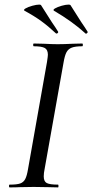

<svg xmlns="http://www.w3.org/2000/svg" viewBox="-20 -814 401 834"><path d="M22 -12Q53 -12 67.5 -17Q82 -22 89.5 -36Q97 -50 102 -81L184 -544Q188 -570 188 -576Q188 -598 174.5 -605.5Q161 -613 127 -613Q124 -613 124 -619Q124 -625 127 -625L170 -624Q208 -622 230 -622Q258 -622 296 -624L337 -625Q340 -625 340 -619Q340 -613 337 -613Q307 -613 291.5 -607Q276 -601 268.5 -586.5Q261 -572 256 -542L174 -81Q170 -62 170 -48Q170 -26 183 -19Q196 -12 232 -12Q234 -12 234 -6Q234 0 232 0Q206 0 190 -1L126 -2L66 -1Q50 0 22 0Q19 0 19 -6Q19 -12 22 -12ZM215 -767Q208 -771 219 -777.5Q230 -784 248 -789Q266 -794 277 -794Q284 -794 286 -792L333 -718Q351 -692 360 -677L361 -675Q361 -672 357 -669Q353 -666 351 -669Q294 -721 215 -767ZM87 -767Q80 -771 91 -777.5Q102 -784 120.5 -789Q139 -794 150 -794Q156 -794 158 -792L205 -718Q223 -692 232 -677L233 -675Q233 -672 229.5 -669.5Q226 -667 223 -669Q190 -700 159 -722.5Q128 -745 87 -767Z"/></svg>

Font: Cormorant Garamond Medium
Style: Italic
Weight: 500
Italic angle: -10°
Designer: Christian Thalmann (Catharsis Fonts)
Foundry: Catharsis Fonts
Version: Version 4.000